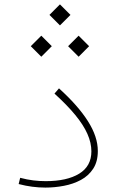

<svg xmlns="http://www.w3.org/2000/svg" viewBox="-20 -849 530 874"><path d="M205.1 -781.2 252.9 -733.4 300.8 -781.2 252.9 -829.1ZM290 -638.7 337.9 -590.8 385.7 -638.7 337.9 -686.5ZM120.1 -638.7 168 -590.8 215.8 -638.7 168 -686.5ZM425.3 -161.6Q425.3 -226.6 380.1 -297.6Q335 -368.7 248.5 -446.8L228 -422.9Q285.2 -371.1 322.5 -325.7Q359.9 -280.3 377.9 -239.5Q396 -198.7 396 -160.2Q396 -92.3 340.3 -58.3Q284.7 -24.4 188 -24.4Q160.2 -24.4 131.8 -27.8Q103.5 -31.2 71.8 -39.6L64.9 -11.2Q96.7 -2.9 126.7 1Q156.7 4.9 186.5 4.9Q229 4.9 271.2 -3.2Q313.5 -11.2 348.4 -30Q383.3 -48.8 404.3 -81.1Q425.3 -113.3 425.3 -161.6Z"/></svg>

Font: Estedad-FD VF
Style: Regular
Weight: 100
Designer: Amin Abedi
Version: Version 7.3